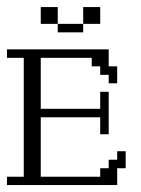

<svg xmlns="http://www.w3.org/2000/svg" viewBox="-20 -532 406 552"><path d="M0 0V-23.9H48.3V-365.7H0V-390.1H292.5V-341.3H316.9V-292.5H292.5V-316.9H268.1V-341.3H243.7V-365.7H97.2V-219.2H268.1V-268.1H292.5V-146H268.1V-194.8H97.2V-23.9H268.1V-48.3H292.5V-72.8H316.9V-97.2H341.3V-48.3H316.9V0ZM146 -439V-463.4H219.2V-439ZM97.2 -463.4V-511.7H146V-463.4ZM219.2 -463.4V-511.7H268.1V-463.4Z"/></svg>

Font: FS Mondwest Regular
Style: Regular
Weight: 400
Designer: NZWStudios2024
Foundry: https://fontstruct.com
Version: Version 1.0